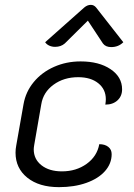

<svg xmlns="http://www.w3.org/2000/svg" viewBox="-20 -762 551 791"><path d="M44 -133Q44 -148 47 -163L77 -333Q86 -384 119 -424Q152 -464 202.5 -486.5Q253 -509 312 -509Q388 -509 435.5 -477Q483 -445 483 -394Q483 -366 464 -348.5Q445 -331 414 -331Q416 -345 416 -353Q416 -394 385 -419Q354 -444 302 -444Q243 -444 200.5 -413Q158 -382 150 -332L121 -165Q119 -153 119 -147Q119 -106 151 -81Q183 -56 235 -56Q294 -56 337 -87Q380 -118 389 -168Q412 -168 426 -157Q440 -146 440 -127Q440 -88 412.5 -57Q385 -26 335.5 -8.5Q286 9 223 9Q141 9 92.5 -30Q44 -69 44 -133ZM207 -569Q194 -569 183 -574Q172 -579 166 -588L327 -731Q340 -742 354 -742Q367 -742 376 -731L488 -588Q468 -568 438 -568Q415 -568 404 -583L342 -677L247 -583Q231 -569 207 -569Z"/></svg>

Font: K2D Light
Style: Italic
Weight: 300
Italic angle: -10°
Designer: Katatrad Aksorn Co.,Ltd.
Foundry: Cadson Demak Co.,Ltd.
Version: Version 1.000; ttfautohint (v1.6)